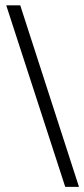

<svg xmlns="http://www.w3.org/2000/svg" viewBox="-20 -702 323 736"><path d="M230 14.2 3.9 -681.6H57.6L282.7 14.2Z"/></svg>

Font: Awami Nastaliq
Style: Bold
Weight: 700
Designer: Peter Martin, SIL International
Foundry: SIL International
Version: Version 3.100